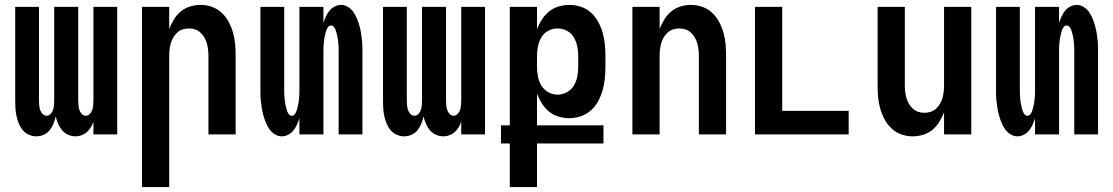

<svg xmlns="http://www.w3.org/2000/svg" viewBox="-20 -548 4540 783"><path d="M128 8Q113 8 98 1.5Q83 -5 73 -17Q63 -29 57 -43.5Q51 -58 47.5 -73.5Q44 -89 43 -104.5Q42 -120 42 -136V-520H139V-136Q139 -127 140 -117.5Q141 -108 144 -99Q147 -90 154 -83Q161 -76 170 -76Q179 -76 186 -83Q193 -90 196 -99Q199 -108 200 -117.5Q201 -127 201 -136V-520H299V-136Q299 -127 300 -117.5Q301 -108 304 -99Q307 -90 314 -83Q321 -76 330 -76Q339 -76 346 -83Q353 -90 356 -99Q359 -108 360 -117.5Q361 -127 361 -136V-520H458V0H361V-52Q357 -40 350.5 -29Q344 -18 334.5 -9.5Q325 -1 313 3.5Q301 8 288 8Q273 8 258 1.5Q243 -5 233 -17Q223 -29 217 -43.5Q211 -58 207 -73Q204 -58 198 -43.5Q192 -29 182.5 -17Q173 -5 158.5 1.5Q144 8 128 8Z M559 215V-520H670V-430Q678 -450 689.5 -469Q701 -488 717.5 -501.5Q734 -515 755 -521.5Q776 -528 798 -528Q822 -528 844.5 -520Q867 -512 884.5 -495.5Q902 -479 913 -458Q924 -437 930.5 -414Q937 -391 939 -367.5Q941 -344 941 -320V0H830V-320Q830 -333 828.5 -346Q827 -359 823.5 -371.5Q820 -384 813.5 -395Q807 -406 797.5 -415Q788 -424 775.5 -428Q763 -432 750 -432Q737 -432 724.5 -428Q712 -424 702.5 -415Q693 -406 686.5 -395Q680 -384 676.5 -371.5Q673 -359 671.5 -346Q670 -333 670 -320V215Z M1129 8Q1114 8 1100.5 -0.5Q1087 -9 1078.5 -21.5Q1070 -34 1064 -48.5Q1058 -63 1054 -78Q1050 -93 1047.5 -108Q1045 -123 1043.5 -138.5Q1042 -154 1042 -169.5Q1042 -185 1042 -200V-520H1139V-200Q1139 -193 1139 -186.5Q1139 -180 1139 -173Q1139 -166 1139.5 -159.5Q1140 -153 1140.5 -146Q1141 -139 1142 -132.5Q1143 -126 1144.5 -119.5Q1146 -113 1147.5 -106.5Q1149 -100 1151.5 -93.5Q1154 -87 1158.5 -81.5Q1163 -76 1170 -76Q1177 -76 1181.5 -81.5Q1186 -87 1188.5 -93.5Q1191 -100 1192.5 -106.5Q1194 -113 1195.5 -119.5Q1197 -126 1198 -132.5Q1199 -139 1199.5 -146Q1200 -153 1200.5 -159.5Q1201 -166 1201 -173Q1201 -180 1201 -186.5Q1201 -193 1201 -200V-520H1299V-454Q1303 -467 1308.5 -479.5Q1314 -492 1322.5 -503Q1331 -514 1344 -521Q1357 -528 1371 -528Q1386 -528 1399.5 -519.5Q1413 -511 1421.5 -498.5Q1430 -486 1436 -471.5Q1442 -457 1446 -442Q1450 -427 1452.5 -412Q1455 -397 1456.5 -381.5Q1458 -366 1458 -350.5Q1458 -335 1458 -320V0H1361V-320Q1361 -327 1361 -333.5Q1361 -340 1361 -347Q1361 -354 1360.5 -360.5Q1360 -367 1359.5 -374Q1359 -381 1358 -387.5Q1357 -394 1355.5 -400.5Q1354 -407 1352.5 -413.5Q1351 -420 1348.5 -426.5Q1346 -433 1341.5 -438.5Q1337 -444 1330 -444Q1323 -444 1318.5 -438.5Q1314 -433 1311.5 -426.5Q1309 -420 1307.5 -413.5Q1306 -407 1304.5 -400.5Q1303 -394 1302 -387.5Q1301 -381 1300.5 -374Q1300 -367 1299.5 -360.5Q1299 -354 1299 -347Q1299 -340 1299 -333.5Q1299 -327 1299 -320V0H1201V-66Q1197 -53 1191.5 -40.5Q1186 -28 1177.5 -17Q1169 -6 1156 1Q1143 8 1129 8Z M1628 8Q1613 8 1598 1.5Q1583 -5 1573 -17Q1563 -29 1557 -43.5Q1551 -58 1547.5 -73.5Q1544 -89 1543 -104.5Q1542 -120 1542 -136V-520H1639V-136Q1639 -127 1640 -117.5Q1641 -108 1644 -99Q1647 -90 1654 -83Q1661 -76 1670 -76Q1679 -76 1686 -83Q1693 -90 1696 -99Q1699 -108 1700 -117.5Q1701 -127 1701 -136V-520H1799V-136Q1799 -127 1800 -117.5Q1801 -108 1804 -99Q1807 -90 1814 -83Q1821 -76 1830 -76Q1839 -76 1846 -83Q1853 -90 1856 -99Q1859 -108 1860 -117.5Q1861 -127 1861 -136V-520H1958V0H1861V-52Q1857 -40 1850.5 -29Q1844 -18 1834.5 -9.5Q1825 -1 1813 3.5Q1801 8 1788 8Q1773 8 1758 1.5Q1743 -5 1733 -17Q1723 -29 1717 -43.5Q1711 -58 1707 -73Q1704 -58 1698 -43.5Q1692 -29 1682.5 -17Q1673 -5 1658.5 1.5Q1644 8 1628 8Z M2059 215V37H2023V-37H2059V-520H2170V-429Q2178 -450 2190 -468.5Q2202 -487 2219 -501Q2236 -515 2258 -521.5Q2280 -528 2302 -528Q2326 -528 2349 -520.5Q2372 -513 2390 -496.5Q2408 -480 2419.5 -459Q2431 -438 2437.5 -415Q2444 -392 2446.5 -368Q2449 -344 2449 -320V-274Q2449 -251 2446.5 -227Q2444 -203 2437.5 -180Q2431 -157 2419.5 -135.5Q2408 -114 2390 -98Q2372 -82 2349 -74Q2326 -66 2302 -66Q2280 -66 2258 -72.5Q2236 -79 2219 -93Q2202 -107 2190 -126Q2178 -145 2170 -166V-37H2441V37H2170V215ZM2254 -162Q2274 -162 2292 -172Q2310 -182 2320 -198.5Q2330 -215 2334 -235Q2338 -255 2338 -274V-320Q2338 -340 2334 -359.5Q2330 -379 2320 -396Q2310 -413 2292 -422.5Q2274 -432 2254 -432Q2234 -432 2216 -422.5Q2198 -413 2188 -396Q2178 -379 2174 -359.5Q2170 -340 2170 -320V-274Q2170 -255 2174 -235Q2178 -215 2188 -198.5Q2198 -182 2216 -172Q2234 -162 2254 -162Z M2559 0V-520H2670V-430Q2678 -450 2689.5 -469Q2701 -488 2717.5 -501.5Q2734 -515 2755 -521.5Q2776 -528 2798 -528Q2822 -528 2844.5 -520Q2867 -512 2884.5 -495.5Q2902 -479 2913 -458Q2924 -437 2930.5 -414Q2937 -391 2939 -367.5Q2941 -344 2941 -320V0H2830V-320Q2830 -333 2828.5 -346Q2827 -359 2823.5 -371.5Q2820 -384 2813.5 -395Q2807 -406 2797.5 -415Q2788 -424 2775.5 -428Q2763 -432 2750 -432Q2737 -432 2724.5 -428Q2712 -424 2702.5 -415Q2693 -406 2686.5 -395Q2680 -384 2676.5 -371.5Q2673 -359 2671.5 -346Q2670 -333 2670 -320V0Z M3059 0V-520H3170V-96H3441V0Z M3702 8Q3678 8 3655.5 0Q3633 -8 3615.5 -24.5Q3598 -41 3587 -62Q3576 -83 3569.5 -106Q3563 -129 3561 -152.5Q3559 -176 3559 -200V-520H3670V-200Q3670 -187 3671.5 -174Q3673 -161 3676.5 -148.5Q3680 -136 3686.5 -125Q3693 -114 3702.5 -105Q3712 -96 3724.5 -92Q3737 -88 3750 -88Q3763 -88 3775.5 -92Q3788 -96 3797.5 -105Q3807 -114 3813.5 -125Q3820 -136 3823.5 -148.5Q3827 -161 3828.5 -174Q3830 -187 3830 -200V-520H3941V0H3830V-90Q3822 -70 3810.5 -51Q3799 -32 3782.5 -18.5Q3766 -5 3745 1.5Q3724 8 3702 8Z M4129 8Q4114 8 4100.5 -0.5Q4087 -9 4078.5 -21.5Q4070 -34 4064 -48.5Q4058 -63 4054 -78Q4050 -93 4047.5 -108Q4045 -123 4043.5 -138.5Q4042 -154 4042 -169.5Q4042 -185 4042 -200V-520H4139V-200Q4139 -193 4139 -186.5Q4139 -180 4139 -173Q4139 -166 4139.5 -159.5Q4140 -153 4140.5 -146Q4141 -139 4142 -132.5Q4143 -126 4144.5 -119.5Q4146 -113 4147.5 -106.5Q4149 -100 4151.5 -93.5Q4154 -87 4158.5 -81.5Q4163 -76 4170 -76Q4177 -76 4181.5 -81.5Q4186 -87 4188.5 -93.5Q4191 -100 4192.5 -106.5Q4194 -113 4195.5 -119.5Q4197 -126 4198 -132.5Q4199 -139 4199.5 -146Q4200 -153 4200.5 -159.5Q4201 -166 4201 -173Q4201 -180 4201 -186.5Q4201 -193 4201 -200V-520H4299V-454Q4303 -467 4308.5 -479.5Q4314 -492 4322.5 -503Q4331 -514 4344 -521Q4357 -528 4371 -528Q4386 -528 4399.5 -519.5Q4413 -511 4421.5 -498.5Q4430 -486 4436 -471.5Q4442 -457 4446 -442Q4450 -427 4452.5 -412Q4455 -397 4456.5 -381.5Q4458 -366 4458 -350.5Q4458 -335 4458 -320V0H4361V-320Q4361 -327 4361 -333.5Q4361 -340 4361 -347Q4361 -354 4360.5 -360.5Q4360 -367 4359.5 -374Q4359 -381 4358 -387.5Q4357 -394 4355.5 -400.5Q4354 -407 4352.5 -413.5Q4351 -420 4348.5 -426.5Q4346 -433 4341.5 -438.5Q4337 -444 4330 -444Q4323 -444 4318.5 -438.5Q4314 -433 4311.5 -426.5Q4309 -420 4307.5 -413.5Q4306 -407 4304.5 -400.5Q4303 -394 4302 -387.5Q4301 -381 4300.5 -374Q4300 -367 4299.5 -360.5Q4299 -354 4299 -347Q4299 -340 4299 -333.5Q4299 -327 4299 -320V0H4201V-66Q4197 -53 4191.5 -40.5Q4186 -28 4177.5 -17Q4169 -6 4156 1Q4143 8 4129 8Z"/></svg>

Font: Iosevka Term Curly
Style: Bold
Weight: 700
Designer: Belleve Invis
Foundry: Belleve Invis
Version: Version 32.3.0